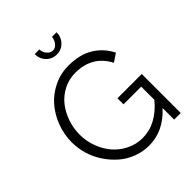

<svg xmlns="http://www.w3.org/2000/svg" viewBox="-249 -1063 1215 1215"><g transform="rotate(-45 358.0 -456.0)"><path d="M369.1 -815.9Q327.6 -815.9 299.3 -845Q271 -874 271 -917H313Q313 -891.6 330.3 -871.3Q347.7 -851.1 369.1 -851.1Q390.1 -851.1 406.5 -870.1Q422.9 -889.2 425.8 -917H466.8Q466.8 -874.5 438.5 -845.2Q410.2 -815.9 369.1 -815.9ZM443.8 -349.1H661.1V0H602.1V-104Q503.9 4.9 374 4.9Q318.4 4.9 266.4 -15.1Q214.4 -35.2 174.3 -70.3Q134.3 -105.5 104 -150.9Q73.7 -196.3 57.9 -249.3Q42 -302.2 42 -356Q42 -426.3 66.9 -491.9Q91.8 -557.6 134.8 -606.7Q177.7 -655.8 239.3 -685.3Q300.8 -714.8 370.1 -714.8Q470.7 -714.8 538.1 -673.6Q605.5 -632.3 641.1 -560.1L586.9 -523.9Q520 -651.9 369.1 -651.9Q312 -651.9 262.9 -626.7Q213.9 -601.6 181.2 -560.1Q148.4 -518.6 130.1 -465.1Q111.8 -411.6 111.8 -355Q111.8 -295.9 132.6 -241.2Q153.3 -186.5 188.7 -146.2Q224.1 -106 273.9 -82Q323.7 -58.1 378.9 -58.1Q502.9 -58.1 602.1 -176.8V-294.9H443.8Z"/></g></svg>

Font: Rawline
Style: Regular
Weight: 400
Designer: Matt McInerney, Pablo Impallari, Rodrigo Fuenzalida
Foundry: Matt McInerney, Pablo Impallari, Rodrigo Fuenzalida
Version: Version 4.020;PS 004.020;hotconv 1.0.88;makeotf.lib2.5.64775